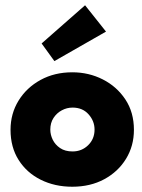

<svg xmlns="http://www.w3.org/2000/svg" viewBox="-20 -697 540 729"><path d="M254.5 12Q188 12 134.8 -14.5Q81.5 -41 50.8 -89.5Q20 -138 20 -204Q20 -265.5 50.5 -315Q81 -364.5 134 -393.5Q187 -422.5 254.5 -422.5Q317 -422.5 370.2 -395.5Q423.5 -368.5 456 -319.5Q488.5 -270.5 488.5 -204Q488.5 -143 458.5 -94Q428.5 -45 375.8 -16.5Q323 12 254.5 12ZM255.5 -122Q290.5 -122 314.8 -145.8Q339 -169.5 339 -205Q339 -237.5 316.2 -263Q293.5 -288.5 255.5 -288.5Q234 -288.5 214.8 -278.2Q195.5 -268 183.2 -249.2Q171 -230.5 171 -205Q171 -185.5 180.2 -166.5Q189.5 -147.5 208.2 -134.8Q227 -122 255.5 -122ZM186.5 -465 138 -532 303 -677 382.5 -577Z"/></svg>

Font: Lucymar Sans ExtraBold
Style: Regular
Weight: 800
Foundry: The League of Moveable Type (original font) / Main changes by Cristiano Sobral with portions from Mirco Monsees
Version: Version 2.001;August 30, 2020;FontCreator 13.0.0.2681 64-bit